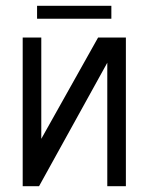

<svg xmlns="http://www.w3.org/2000/svg" viewBox="-20 -645 510 665"><path d="M108.4 -580.1V-625H365.7V-580.1ZM58.6 0V-515.1H123V-164.1L319.8 -515.1H416V0H351.6V-427.7L115.2 0Z"/></svg>

Font: News Cycle
Style: Regular
Weight: 500
Version: Version 0.5.2